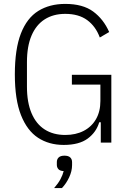

<svg xmlns="http://www.w3.org/2000/svg" viewBox="-20 -730 656 983"><path d="M496 0V-104H488Q473 -53 429 -20.5Q385 12 306 12Q231 12 175 -24.5Q119 -61 87.5 -140.5Q56 -220 56 -349Q56 -479 87 -558.5Q118 -638 176 -674Q234 -710 314 -710Q404 -710 457 -671Q510 -632 539 -566L491 -538Q470 -595 426.5 -627Q383 -659 314 -659Q253 -659 209 -631Q165 -603 141.5 -548Q118 -493 118 -412V-286Q118 -206 141.5 -150.5Q165 -95 209 -67Q253 -39 314 -39Q368 -39 408.5 -60Q449 -81 471.5 -120Q494 -159 494 -213V-297H348V-347H550V0ZM310 67Q330 67 339.5 76Q349 85 349 100V115Q349 146 334 178Q319 210 297 233H257Q278 209 289.5 187.5Q301 166 306 146Q287 145 279 136Q271 127 271 114V100Q271 85 280.5 76Q290 67 310 67Z"/></svg>

Font: IBM Plex Sans Condensed Light
Style: Regular
Weight: 300
Width: 3
Designer: Mike Abbink, Paul van der Laan, Pieter van Rosmalen
Foundry: Bold Monday
Version: Version 3.201